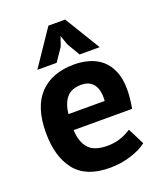

<svg xmlns="http://www.w3.org/2000/svg" viewBox="-138 -822 784 926"><g transform="rotate(-20 254.0 -359.0)"><path d="M457 -43Q427 -19 375.5 -2.5Q324 14 266 14Q145 14 89 -56.5Q33 -127 33 -250Q33 -382 96 -448Q159 -514 273 -514Q311 -514 347 -504Q383 -494 411 -471Q439 -448 456 -409Q473 -370 473 -312Q473 -291 470.5 -267Q468 -243 463 -217H163Q166 -154 195.5 -122Q225 -90 291 -90Q332 -90 364.5 -102.5Q397 -115 414 -128ZM271 -410Q220 -410 195.5 -379.5Q171 -349 166 -298H352Q356 -352 335.5 -381Q315 -410 271 -410ZM221 -732H307L418 -550H315L276 -616L259 -665L242 -616L197 -550H98Z"/></g></svg>

Font: PTSans
Style: Bold
Weight: 700
Designer: A.Korolkova, O.Umpeleva, V.Yefimov
Foundry: ParaType Ltd
Version: Version 2.003W OFL